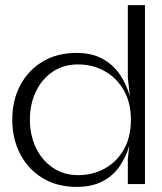

<svg xmlns="http://www.w3.org/2000/svg" viewBox="-20 -720 634 751"><path d="M280 11Q203 11 146.5 -23.5Q90 -58 59 -117.5Q28 -177 28 -252Q28 -327 59 -386Q90 -445 146.5 -479Q203 -513 280 -513Q339 -513 381 -490Q423 -467 449 -428.5Q475 -390 488 -343L480 -416V-700H547V0H480V-100L486 -151Q473 -106 447.5 -69Q422 -32 380.5 -10.5Q339 11 280 11ZM286 -35Q343 -35 390 -61Q437 -87 464.5 -135.5Q492 -184 492 -252Q492 -318 464.5 -366.5Q437 -415 390 -441.5Q343 -468 285 -468Q228 -468 185.5 -439Q143 -410 120 -361Q97 -312 97 -252Q97 -191 120.5 -142Q144 -93 186.5 -64Q229 -35 286 -35Z"/></svg>

Font: Panamera
Style: Regular
Weight: 400
Designer: Bastien Sozeau
Foundry: NBR — Bastien Sozeau
Version: Version 3.002; ttfautohint (v1.8.4.7-5d5b);gftools[0.9.33]